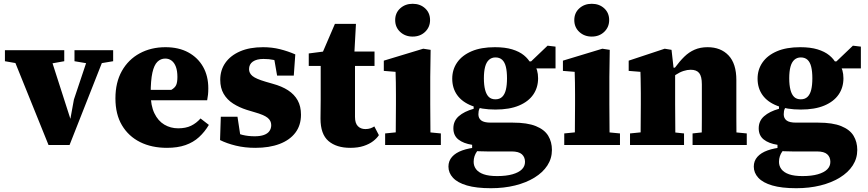

<svg xmlns="http://www.w3.org/2000/svg" viewBox="-20 -765 4578 1013"><path d="M236 0 34 -500H235L352 -136H351L370 -240L457 -500H544L347 0ZM6 -442V-500H319V-442L229 -426H98ZM373 -442V-500H577V-442L487 -427H462Z M861 15Q780 15 719 -15.5Q658 -46 623.5 -104Q589 -162 589 -246Q589 -330 623 -390.5Q657 -451 717 -483.5Q777 -516 853 -516Q923 -516 973.5 -488.5Q1024 -461 1051.5 -412.5Q1079 -364 1079 -299Q1079 -280 1077.5 -266Q1076 -252 1073 -236H704V-291H884Q903 -302 909.5 -316.5Q916 -331 916 -359Q916 -391 908 -412.5Q900 -434 885.5 -445Q871 -456 852 -456Q828 -456 810.5 -439Q793 -422 784 -381.5Q775 -341 775 -270Q775 -208 794.5 -167.5Q814 -127 847 -107.5Q880 -88 920 -88Q960 -88 988 -101.5Q1016 -115 1038 -140L1082 -106Q1060 -69 1030 -41.5Q1000 -14 958.5 0.5Q917 15 861 15Z M1327 15Q1272 15 1224.5 3.5Q1177 -8 1141 -26L1145 -149H1233L1252 -24L1201 -22V-73Q1229 -61 1258.5 -53.5Q1288 -46 1324 -46Q1353 -46 1372.5 -53Q1392 -60 1401.5 -73.5Q1411 -87 1411 -105Q1411 -128 1392 -143.5Q1373 -159 1323 -173L1283 -185Q1242 -198 1210 -218.5Q1178 -239 1160 -270Q1142 -301 1142 -344Q1142 -395 1169 -433.5Q1196 -472 1246.5 -494Q1297 -516 1368 -516Q1415 -516 1457 -505.5Q1499 -495 1538 -478L1530 -366H1442L1421 -487H1470V-433Q1446 -444 1423 -449Q1400 -454 1370 -454Q1334 -454 1314 -440Q1294 -426 1294 -400Q1294 -379 1312 -364Q1330 -349 1381 -334L1419 -323Q1467 -310 1500 -288.5Q1533 -267 1550.5 -235.5Q1568 -204 1568 -160Q1568 -104 1538.5 -65Q1509 -26 1455 -5.5Q1401 15 1327 15Z M1764 -417V-493H1956V-417ZM1828 15Q1755 15 1713 -21Q1671 -57 1671 -139Q1671 -165 1671.5 -189.5Q1672 -214 1672 -240V-417H1609V-483L1725 -498L1670 -460L1747 -639H1858L1849 -473L1853 -463V-148Q1853 -115 1868 -99.5Q1883 -84 1908 -84Q1923 -84 1934.5 -88Q1946 -92 1955 -98L1979 -52Q1969 -36 1949 -20.5Q1929 -5 1899 5Q1869 15 1828 15Z M2012 0V-61L2111 -71H2203L2306 -61V0ZM2067 0Q2068 -30 2068 -67Q2068 -104 2068.5 -143Q2069 -182 2069 -215V-267Q2069 -301 2068.5 -329Q2068 -357 2067 -386L2005 -391V-445L2213 -508L2252 -502L2250 -359V-215Q2250 -182 2250.5 -143Q2251 -104 2251 -67Q2251 -30 2252 0ZM2157 -572Q2118 -572 2091.5 -596.5Q2065 -621 2065 -659Q2065 -697 2091.5 -721Q2118 -745 2157 -745Q2197 -745 2223 -721Q2249 -697 2249 -659Q2249 -622 2223 -597Q2197 -572 2157 -572Z M2570 228Q2493 228 2443.5 213.5Q2394 199 2370 173Q2346 147 2346 114Q2346 84 2365 62.5Q2384 41 2419 28.5Q2454 16 2502 12L2513 18Q2503 25 2495.5 35.5Q2488 46 2483.5 59.5Q2479 73 2479 89Q2479 111 2492 128Q2505 145 2532 154.5Q2559 164 2603 164Q2651 164 2684 154.5Q2717 145 2733.5 128.5Q2750 112 2750 89Q2750 64 2733.5 49Q2717 34 2679 34H2549Q2525 34 2506.5 33Q2488 32 2471 29V-1Q2425 -8 2398.5 -29Q2372 -50 2372 -88Q2372 -127 2400.5 -152Q2429 -177 2479 -191V-224L2526 -215Q2515 -203 2509.5 -191.5Q2504 -180 2504 -162Q2504 -141 2519 -129.5Q2534 -118 2569 -118H2686Q2762 -118 2807.5 -99.5Q2853 -81 2872.5 -48.5Q2892 -16 2892 26Q2892 71 2868 108Q2844 145 2800 172Q2756 199 2697.5 213.5Q2639 228 2570 228ZM2594 -187Q2520 -187 2469 -207Q2418 -227 2392 -263.5Q2366 -300 2366 -350Q2366 -398 2392 -435.5Q2418 -473 2468 -494.5Q2518 -516 2591 -516Q2645 -516 2682.5 -504.5Q2720 -493 2744 -473.5Q2768 -454 2781 -429L2798 -427Q2808 -413 2813.5 -394Q2819 -375 2819 -352Q2819 -303 2793.5 -266Q2768 -229 2718 -208Q2668 -187 2594 -187ZM2594 -241Q2616 -241 2629.5 -254Q2643 -267 2649 -291.5Q2655 -316 2655 -352Q2655 -388 2649 -412.5Q2643 -437 2629.5 -449.5Q2616 -462 2594 -462Q2574 -462 2560 -449.5Q2546 -437 2539.5 -412.5Q2533 -388 2533 -352Q2533 -316 2539.5 -291Q2546 -266 2559 -253.5Q2572 -241 2594 -241ZM2754 -404V-441H2782L2869 -524L2911 -519V-404Z M2957 0V-61L3056 -71H3148L3251 -61V0ZM3012 0Q3013 -30 3013 -67Q3013 -104 3013.5 -143Q3014 -182 3014 -215V-267Q3014 -301 3013.5 -329Q3013 -357 3012 -386L2950 -391V-445L3158 -508L3197 -502L3195 -359V-215Q3195 -182 3195.5 -143Q3196 -104 3196 -67Q3196 -30 3197 0ZM3102 -572Q3063 -572 3036.5 -596.5Q3010 -621 3010 -659Q3010 -697 3036.5 -721Q3063 -745 3102 -745Q3142 -745 3168 -721Q3194 -697 3194 -659Q3194 -622 3168 -597Q3142 -572 3102 -572Z M3304 0V-61L3403 -71H3495L3589 -61V0ZM3359 0Q3360 -30 3360 -67Q3360 -104 3360.5 -143Q3361 -182 3361 -215V-273Q3361 -296 3360.5 -314.5Q3360 -333 3360 -350Q3360 -367 3359 -386L3297 -391V-445L3487 -508L3523 -502L3535 -396L3542 -394V-215Q3542 -182 3542.5 -143Q3543 -104 3543 -67Q3543 -30 3544 0ZM3634 0V-61L3725 -71H3817L3920 -61V0ZM3682 0Q3682 -30 3682.5 -67Q3683 -104 3683 -142.5Q3683 -181 3683 -215V-320Q3683 -362 3669 -379.5Q3655 -397 3624 -397Q3606 -397 3586 -390.5Q3566 -384 3545.5 -370.5Q3525 -357 3506 -338L3505 -408H3541Q3566 -442 3590.5 -466Q3615 -490 3645 -503Q3675 -516 3713 -516Q3783 -516 3824 -472.5Q3865 -429 3865 -343V-215Q3865 -181 3865 -142.5Q3865 -104 3865.5 -67Q3866 -30 3866 0Z M4181 228Q4104 228 4054.5 213.5Q4005 199 3981 173Q3957 147 3957 114Q3957 84 3976 62.5Q3995 41 4030 28.5Q4065 16 4113 12L4124 18Q4114 25 4106.5 35.5Q4099 46 4094.5 59.5Q4090 73 4090 89Q4090 111 4103 128Q4116 145 4143 154.5Q4170 164 4214 164Q4262 164 4295 154.5Q4328 145 4344.5 128.5Q4361 112 4361 89Q4361 64 4344.5 49Q4328 34 4290 34H4160Q4136 34 4117.5 33Q4099 32 4082 29V-1Q4036 -8 4009.5 -29Q3983 -50 3983 -88Q3983 -127 4011.5 -152Q4040 -177 4090 -191V-224L4137 -215Q4126 -203 4120.5 -191.5Q4115 -180 4115 -162Q4115 -141 4130 -129.5Q4145 -118 4180 -118H4297Q4373 -118 4418.5 -99.5Q4464 -81 4483.5 -48.5Q4503 -16 4503 26Q4503 71 4479 108Q4455 145 4411 172Q4367 199 4308.5 213.5Q4250 228 4181 228ZM4205 -187Q4131 -187 4080 -207Q4029 -227 4003 -263.5Q3977 -300 3977 -350Q3977 -398 4003 -435.5Q4029 -473 4079 -494.5Q4129 -516 4202 -516Q4256 -516 4293.5 -504.5Q4331 -493 4355 -473.5Q4379 -454 4392 -429L4409 -427Q4419 -413 4424.5 -394Q4430 -375 4430 -352Q4430 -303 4404.5 -266Q4379 -229 4329 -208Q4279 -187 4205 -187ZM4205 -241Q4227 -241 4240.5 -254Q4254 -267 4260 -291.5Q4266 -316 4266 -352Q4266 -388 4260 -412.5Q4254 -437 4240.5 -449.5Q4227 -462 4205 -462Q4185 -462 4171 -449.5Q4157 -437 4150.5 -412.5Q4144 -388 4144 -352Q4144 -316 4150.5 -291Q4157 -266 4170 -253.5Q4183 -241 4205 -241ZM4365 -404V-441H4393L4480 -524L4522 -519V-404Z"/></svg>

Font: Source Serif 4 ExtraBold
Style: Regular
Weight: 800
Designer: Frank Grießhammer
Foundry: Adobe Systems Incorporated
Version: Version 4.004;hotconv 1.0.116;makeotfexe 2.5.65601